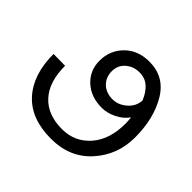

<svg xmlns="http://www.w3.org/2000/svg" viewBox="-156 -805 1000 1000"><g transform="rotate(45 343.5 -305.5)"><path d="M532 -460Q516 -501 488 -527Q460 -553 417 -553Q374 -553 342.5 -526Q311 -499 311 -455Q311 -411 340 -382.5Q369 -354 418 -354Q459 -354 494.5 -385Q530 -416 532 -460ZM552 -356Q528 -322 487.5 -302.5Q447 -283 409 -283Q328 -283 277.5 -330Q227 -377 227 -448Q227 -525 279 -577Q331 -629 415 -629Q526 -629 583.5 -532.5Q641 -436 641 -296Q641 -168 557.5 -75Q474 18 336 18Q188 18 110.5 -67.5Q33 -153 33 -304Q55 -304 76 -303.5Q97 -303 119 -303Q119 -184 177 -121Q235 -58 341 -58Q434 -58 494.5 -126.5Q555 -195 555 -314Q555 -324 554 -334.5Q553 -345 552 -356Z"/></g></svg>

Font: Palanquin
Style: Regular
Weight: 400
Designer: Pria Ravichandran
Version: Version 1.0.4